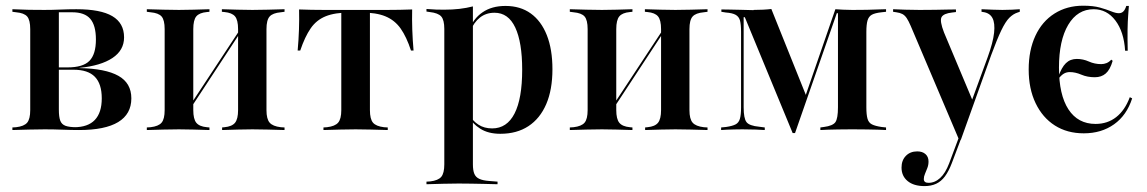

<svg xmlns="http://www.w3.org/2000/svg" viewBox="-20 -447 3942 660"><path d="M133.1 -2.4Q106.5 -2.4 80.6 -1.6Q54.8 -0.8 22.6 0V-8.9L35.5 -9.7Q62.9 -12.9 73.4 -25.4Q83.9 -37.9 83.9 -68.5V-346.8Q83.9 -378.2 73.4 -390.3Q62.9 -402.4 35.5 -404.8L22.6 -406.5V-415.3Q54.8 -413.7 80.2 -413.3Q105.6 -412.9 133.1 -412.9H132.3Q159.7 -412.9 187.5 -414.1Q215.3 -415.3 242.7 -415.3Q325.8 -415.3 366.1 -391.5Q406.5 -367.7 406.5 -318.5Q406.5 -274.2 366.5 -247.6Q326.6 -221 253.2 -213.7V-212.9Q342.7 -211.3 387.1 -186.3Q431.5 -161.3 431.5 -108.9Q431.5 -54.8 386.3 -27.4Q341.1 0 251.6 0Q225.8 0 194.8 -1.2Q163.7 -2.4 133.9 -2.4ZM182.3 -70.2Q182.3 -45.2 187.1 -32.3Q191.9 -19.4 205.2 -14.5Q218.5 -9.7 243.5 -9.7H234.7Q282.3 -9.7 306 -34.7Q329.8 -59.7 329.8 -108.9Q329.8 -158.9 306 -183.1Q282.3 -207.3 233.1 -207.3H158.1V-215.3H212.1Q265.3 -215.3 287.5 -237.9Q309.7 -260.5 309.7 -311.3Q309.7 -359.7 290.3 -382.3Q271 -404.8 228.2 -404.8H179.8L182.3 -407.3Z M847.6 -2.4Q821.8 -2.4 798 -1.6Q774.2 -0.8 743.5 0V-8.9L751.6 -9.7Q777.4 -12.1 787.9 -25Q798.4 -37.9 798.4 -68.5V-207.3H896V-68.5Q896 -37.9 906.9 -25.4Q917.7 -12.9 945.2 -9.7L958.1 -8.9V0Q925.8 -0.8 900.4 -1.6Q875 -2.4 847.6 -2.4ZM595.2 -2.4Q567.7 -2.4 542.3 -1.6Q516.9 -0.8 484.7 0V-8.9L497.6 -9.7Q525 -12.9 535.5 -25.4Q546 -37.9 546 -68.5V-346.8Q546 -378.2 535.5 -390.3Q525 -402.4 497.6 -404.8L484.7 -406.5V-415.3Q516.9 -414.5 542.3 -413.7Q567.7 -412.9 595.2 -412.9Q621 -412.9 645.2 -413.7Q669.4 -414.5 700 -415.3V-406.5L691.1 -405.6Q665.3 -403.2 654.8 -390.7Q644.4 -378.2 644.4 -346.8V-68.5Q644.4 -37.9 654.8 -25Q665.3 -12.1 691.1 -9.7L700 -8.9V0Q669.4 -0.8 645.2 -1.6Q621 -2.4 595.2 -2.4ZM798.4 -207.3V-346.8Q798.4 -378.2 787.9 -390.7Q777.4 -403.2 751.6 -405.6L742.7 -406.5V-415.3Q773.4 -414.5 797.6 -413.7Q821.8 -412.9 847.6 -412.9Q875 -412.9 900.4 -413.7Q925.8 -414.5 958.1 -415.3V-406.5L945.2 -404.8Q917.7 -402.4 906.9 -390.3Q896 -378.2 896 -346.8V-207.3ZM605.6 -29.8 604 -40.3 831.5 -385.5 832.3 -375Z M1202.4 -2.4Q1175 -2.4 1149.6 -1.6Q1124.2 -0.8 1091.9 0V-8.9L1104 -9.7Q1131.5 -12.9 1142.3 -25.4Q1153.2 -37.9 1153.2 -68.5V-207.3H1251.6V-68.5Q1251.6 -37.9 1262.1 -25.4Q1272.6 -12.9 1300 -9.7L1312.9 -8.9V0Q1280.6 -0.8 1255.2 -1.6Q1229.8 -2.4 1202.4 -2.4ZM1183.1 -404Q1131.5 -404 1099.6 -391.1Q1067.7 -378.2 1048 -349.6Q1028.2 -321 1012.1 -273.4H1003.2Q1006.5 -309.7 1007.7 -345.2Q1008.9 -380.6 1008.1 -414.5Q1029 -413.7 1050.8 -413.3Q1072.6 -412.9 1093.5 -412.9H1183.1H1221H1311.3Q1332.3 -412.9 1354 -413.3Q1375.8 -413.7 1396.8 -414.5Q1396 -379.8 1397.2 -344.8Q1398.4 -309.7 1401.6 -273.4H1392.7Q1377.4 -320.2 1357.3 -348.8Q1337.1 -377.4 1305.2 -390.7Q1273.4 -404 1221 -404ZM1153.2 -207.3V-407.3H1251.6V-207.3Z M1556.5 183.9Q1529 183.9 1503.6 184.7Q1478.2 185.5 1446 186.3V177.4L1458.9 176.6Q1486.3 173.4 1496.8 160.9Q1507.3 148.4 1507.3 117.7V-207.3H1605.6V117.7Q1605.6 138.7 1610.5 150.4Q1615.3 162.1 1627.4 167.7Q1639.5 173.4 1660.5 175L1690.3 177.4V186.3Q1664.5 185.5 1642.3 185.1Q1620.2 184.7 1599.6 184.3Q1579 183.9 1556.5 183.9ZM1717.7 -426.6Q1768.5 -426.6 1804.4 -400.8Q1840.3 -375 1859.7 -326.2Q1879 -277.4 1879 -208.9Q1879 -138.7 1857.7 -89.1Q1836.3 -39.5 1796.4 -13.3Q1756.5 12.9 1700 12.9Q1658.1 12.9 1630.6 -4.8Q1603.2 -22.6 1595.2 -41.9L1597.6 -47.6Q1604.8 -31.5 1624.6 -18.5Q1644.4 -5.6 1671.8 -5.6Q1722.6 -5.6 1748.8 -56.9Q1775 -108.1 1775 -207.3Q1775 -301.6 1751.2 -352.4Q1727.4 -403.2 1679.8 -403.2Q1650.8 -403.2 1629.8 -386.7Q1608.9 -370.2 1596.8 -340.3L1593.5 -345.2Q1606.5 -382.3 1638.3 -404.4Q1670.2 -426.6 1717.7 -426.6ZM1507.3 -207.3V-347.6Q1507.3 -378.2 1496.8 -390.3Q1486.3 -402.4 1457.3 -405.6L1446 -407.3V-416.1Q1466.1 -414.5 1479.4 -414.1Q1492.7 -413.7 1506.5 -413.7Q1534.7 -413.7 1559.3 -416.5Q1583.9 -419.4 1605.6 -425V-416.1V-207.3Z M2301.6 -2.4Q2275.8 -2.4 2252 -1.6Q2228.2 -0.8 2197.6 0V-8.9L2205.6 -9.7Q2231.5 -12.1 2241.9 -25Q2252.4 -37.9 2252.4 -68.5V-207.3H2350V-68.5Q2350 -37.9 2360.9 -25.4Q2371.8 -12.9 2399.2 -9.7L2412.1 -8.9V0Q2379.8 -0.8 2354.4 -1.6Q2329 -2.4 2301.6 -2.4ZM2049.2 -2.4Q2021.8 -2.4 1996.4 -1.6Q1971 -0.8 1938.7 0V-8.9L1951.6 -9.7Q1979 -12.9 1989.5 -25.4Q2000 -37.9 2000 -68.5V-346.8Q2000 -378.2 1989.5 -390.3Q1979 -402.4 1951.6 -404.8L1938.7 -406.5V-415.3Q1971 -414.5 1996.4 -413.7Q2021.8 -412.9 2049.2 -412.9Q2075 -412.9 2099.2 -413.7Q2123.4 -414.5 2154 -415.3V-406.5L2145.2 -405.6Q2119.4 -403.2 2108.9 -390.7Q2098.4 -378.2 2098.4 -346.8V-68.5Q2098.4 -37.9 2108.9 -25Q2119.4 -12.1 2145.2 -9.7L2154 -8.9V0Q2123.4 -0.8 2099.2 -1.6Q2075 -2.4 2049.2 -2.4ZM2252.4 -207.3V-346.8Q2252.4 -378.2 2241.9 -390.7Q2231.5 -403.2 2205.6 -405.6L2196.8 -406.5V-415.3Q2227.4 -414.5 2251.6 -413.7Q2275.8 -412.9 2301.6 -412.9Q2329 -412.9 2354.4 -413.7Q2379.8 -414.5 2412.1 -415.3V-406.5L2399.2 -404.8Q2371.8 -402.4 2360.9 -390.3Q2350 -378.2 2350 -346.8V-207.3ZM2059.7 -29.8 2058.1 -40.3 2285.5 -385.5 2286.3 -375Z M2536.3 -78.2Q2536.3 -40.3 2546 -27.4Q2555.6 -14.5 2590.3 -11.3L2608.9 -8.9V0Q2597.6 -0.8 2577.4 -1.6Q2557.3 -2.4 2532.3 -2.4Q2516.9 -2.4 2503.2 -2Q2489.5 -1.6 2478.2 -1.2Q2466.9 -0.8 2458.9 0V-8.9L2475.8 -10.5Q2497.6 -13.7 2508.5 -19.4Q2519.4 -25 2523.4 -38.7Q2527.4 -52.4 2527.4 -78.2V-337.1Q2527.4 -362.9 2523.8 -376.2Q2520.2 -389.5 2508.9 -396Q2497.6 -402.4 2475 -404L2459.7 -406.5V-414.5Q2471 -414.5 2487.9 -414.1Q2504.8 -413.7 2525.8 -413.3Q2546.8 -412.9 2571 -412.1L2570.2 -412.9Q2587.1 -412.9 2602.8 -413.7Q2618.5 -414.5 2631.5 -416.1L2753.2 -112.9L2741.1 -95.2L2851.6 -415.3Q2863.7 -414.5 2878.2 -413.7Q2892.7 -412.9 2908.9 -412.9H2914.5Q2939.5 -412.9 2960.1 -413.3Q2980.6 -413.7 2997.6 -414.5Q3014.5 -415.3 3025.8 -415.3V-406.5L3010.5 -404.8Q2987.9 -402.4 2977 -396.4Q2966.1 -390.3 2962.1 -376.6Q2958.1 -362.9 2958.1 -337.1V-78.2Q2958.1 -52.4 2962.1 -38.7Q2966.1 -25 2977.4 -19.4Q2988.7 -13.7 3010.5 -10.5L3025.8 -8.9V0Q3014.5 -0.8 2998 -1.2Q2981.5 -1.6 2960.5 -2Q2939.5 -2.4 2915.3 -2.4H2908.9H2904Q2881.5 -2.4 2861.7 -2Q2841.9 -1.6 2826.2 -1.2Q2810.5 -0.8 2800 0V-8.9L2812.1 -10.5Q2842.7 -14.5 2851.6 -27Q2860.5 -39.5 2860.5 -78.2V-401.6H2856.5L2712.9 10.5H2704.8L2540.3 -387.9H2536.3Z M3276.6 33.1 3110.5 -358.1Q3103.2 -375 3096.8 -384.7Q3090.3 -394.4 3081.9 -398.8Q3073.4 -403.2 3061.3 -404.8L3050 -406.5V-415.3Q3068.5 -414.5 3091.5 -413.7Q3114.5 -412.9 3139.5 -412.9H3138.7H3144.4Q3171.8 -412.9 3194.8 -413.3Q3217.7 -413.7 3235.9 -414.1Q3254 -414.5 3266.1 -414.5V-405.6L3253.2 -404Q3223.4 -400.8 3216.5 -387.9Q3209.7 -375 3225 -335.5L3324.2 -99.2L3316.9 -91.1L3375 -250Q3393.5 -300.8 3397.2 -334.3Q3400.8 -367.7 3391.5 -385.1Q3382.3 -402.4 3359.7 -405.6L3354 -406.5V-415.3Q3374.2 -414.5 3392.3 -413.7Q3410.5 -412.9 3425.8 -412.9Q3444.4 -412.9 3458.9 -413.7Q3473.4 -414.5 3485.5 -415.3V-406.5L3478.2 -404Q3462.9 -399.2 3449.6 -385.9Q3436.3 -372.6 3421.8 -342.3Q3407.3 -312.1 3387.1 -257.3L3283.1 33.1ZM3158.1 192.7Q3121 192.7 3100 175.4Q3079 158.1 3079 129Q3079 104 3094 88.7Q3108.9 73.4 3133.1 73.4Q3150.8 73.4 3161.3 82.7Q3171.8 91.9 3171.8 108.1Q3171.8 120.2 3167.7 130.6Q3163.7 141.1 3159.7 150.4Q3155.6 159.7 3155.6 168.5Q3155.6 181.5 3171.8 181.5Q3193.5 181.5 3211.7 164.9Q3229.8 148.4 3242.7 114.5L3279.8 15.3L3287.9 18.5L3251.6 114.5Q3241.1 141.9 3228.2 159.3Q3215.3 176.6 3198 184.7Q3180.6 192.7 3158.1 192.7Z M3705.6 11.3Q3648.4 11.3 3606 -15.7Q3563.7 -42.7 3539.9 -92.3Q3516.1 -141.9 3516.1 -208.1Q3516.1 -274.2 3539.1 -323.8Q3562.1 -373.4 3604.8 -400.4Q3647.6 -427.4 3703.2 -427.4Q3737.9 -427.4 3760.9 -421Q3783.9 -414.5 3799.6 -408.1Q3815.3 -401.6 3825.8 -401.6Q3835.5 -401.6 3841.5 -407.7Q3847.6 -413.7 3851.6 -426.6H3860.5Q3859.7 -413.7 3858.1 -394Q3856.5 -374.2 3856 -344.8Q3855.6 -315.3 3856.5 -272.6H3847.6Q3843.5 -337.9 3814.1 -376.6Q3784.7 -415.3 3739.5 -415.3Q3683.9 -415.3 3652 -361.7Q3620.2 -308.1 3620.2 -214.5Q3620.2 -121 3652.8 -71Q3685.5 -21 3746 -21Q3787.1 -21 3816.9 -44.4Q3846.8 -67.7 3863.7 -112.9L3871.8 -108.9Q3853.2 -50.8 3809.7 -19.8Q3766.1 11.3 3705.6 11.3ZM3619.4 -177.4 3617.7 -182.3Q3629 -215.3 3644 -229.8Q3658.9 -244.4 3681.5 -244.4Q3703.2 -244.4 3723 -235.5Q3742.7 -226.6 3765.3 -226.6Q3775 -226.6 3783.9 -230.2Q3792.7 -233.9 3800 -241.9L3804.8 -237.9Q3796 -207.3 3781 -194.4Q3766.1 -181.5 3743.5 -181.5Q3717.7 -181.5 3697.2 -190.3Q3676.6 -199.2 3657.3 -199.2Q3646.8 -199.2 3637.9 -194.4Q3629 -189.5 3619.4 -177.4Z"/></svg>

Font: Playfair 144pt SemiCondensed SemiBold
Style: Regular
Weight: 600
Width: 4
Designer: Claus Eggers Sørensen
Foundry: Claus Eggers Sørensen
Version: Version 2.203